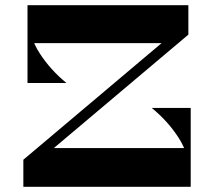

<svg xmlns="http://www.w3.org/2000/svg" viewBox="-20 -720 825 740"><path d="M379 -51.4H709.4Q709.4 -125.6 668.3 -189.2Q627.3 -252.9 564.8 -304H715V-6H379ZM70 -104.4 131.2 -149.4H715V0H70ZM307 -652.6H91.6Q91.6 -578.4 132.7 -514.9Q173.7 -451.3 236.2 -400H86V-698H307ZM706 -586.5 660 -553.8H86V-700H706ZM70 -104.4 642.8 -587.5 706 -586.5 134.2 -104.4Z"/></svg>

Font: Space Cowgirl
Style: Regular
Weight: 400
Designer: Valery Marier
Foundry: Valery Marier
Version: Version 1.000